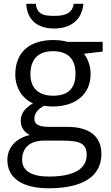

<svg xmlns="http://www.w3.org/2000/svg" viewBox="-20 -757 588 1017"><path d="M169.4 -736.8C173.3 -705.1 186.5 -687.5 210.4 -679.2C222.2 -674.8 241.7 -672.9 269.5 -672.9C335.4 -672.9 364.3 -693.4 370.6 -736.8H421.4C415 -654.8 357.4 -606 267.6 -606C176.3 -606 124.5 -651.4 118.7 -736.8ZM523.9 -535.2V-483.9L424.8 -472.2C442.9 -449.2 460 -411.6 460 -365.2C460 -260.3 383.8 -192.9 258.8 -192.9C242.7 -192.9 228 -194.3 213.9 -196.8C179.2 -178.7 162.1 -155.8 162.1 -127.9C162.1 -98.6 183.6 -85 242.2 -85H336.9C452.6 -85 517.1 -35.2 517.1 58.1C517.1 176.8 419.9 240.2 237.8 240.2C97.7 240.2 19 186 19 90.8C19 25.9 62.5 -24.9 138.2 -42C110.8 -54.2 89.8 -81.5 89.8 -116.2C89.8 -155.3 109.9 -182.6 154.8 -210C99.6 -232.9 61 -291.5 61 -361.8C61 -479 134.3 -544.9 263.2 -544.9C291 -544.9 316.4 -541.5 338.9 -535.2ZM141.1 -363.8C141.1 -289.1 185.5 -250 261.2 -250C340.3 -250 379.9 -288.6 379.9 -365.2C379.9 -445.8 339.8 -485.8 259.8 -485.8C183.6 -485.8 141.1 -444.3 141.1 -363.8ZM213.9 -12.2C140.1 -12.2 97.2 23.9 97.2 89.8C97.2 147.9 147.5 178.2 238.8 178.2C375 178.2 439 134.8 439 64.9C439 6.8 410.2 -12.2 311 -12.2Z"/></svg>

Font: OpenSansEmoji
Style: Regular
Weight: 400
Foundry: MorbZ
Version: Version 1.000;PS 001.000;hotconv 1.0.70;makeotf.lib2.5.58329